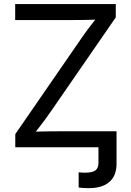

<svg xmlns="http://www.w3.org/2000/svg" viewBox="-20 -748 666 975"><path d="M379.4 204.1V127Q387.2 127.9 396.5 128.4Q405.8 128.9 411.1 128.9Q450.2 128.9 465.1 116.9Q480 105 480 79.6V0H571.8V83.5Q571.8 143.6 535.9 175.5Q500 207.5 430.7 207.5Q414.6 207.5 400.9 206.5Q387.2 205.6 379.4 204.1ZM57.6 0V-66.9L392.1 -551.8Q414.1 -584 439 -616.2Q463.9 -648.4 488.3 -680.2L499 -649.9Q454.6 -647.5 409.9 -646.7Q365.2 -646 321.3 -646H57.1V-727.5H567.9V-659.7L239.3 -183.6Q215.3 -148.9 189.2 -114.7Q163.1 -80.6 137.2 -47.4L127 -77.6Q170.9 -80.1 214.8 -80.8Q258.8 -81.5 302.7 -81.5H571.8V0Z"/></svg>

Font: Inter 17pt
Style: Regular
Weight: 400
Version: Version 4.001;git-66647c0bb